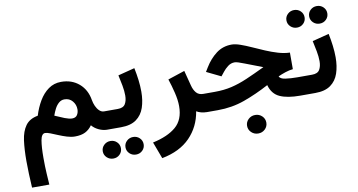

<svg xmlns="http://www.w3.org/2000/svg" viewBox="-85 -825 2528 1357"><g transform="rotate(-10 1179.5 -146.5)"><path d="M568.8 -224.6Q572.3 -203.1 581.8 -181.6Q591.3 -160.2 606.2 -145.8Q621.1 -131.3 640.1 -131.3H653.3V0H640.1Q608.9 0 579.1 -14.2Q549.3 -28.3 530.8 -50.8Q510.3 -21.5 481.2 -6.8Q452.1 7.8 407.2 7.8Q380.4 7.8 350.3 -1.5Q320.3 -10.7 291.7 -22.7Q263.2 -34.7 239.7 -43.9Q216.3 -53.2 202.1 -53.2Q176.8 -53.2 168.7 -6.6Q160.6 40 160.6 118.7Q160.6 179.2 163.8 231.7Q167 284.2 168.9 311H44.9Q42 259.8 40 212.2Q38.1 164.6 38.1 119.6Q38.1 36.1 46.6 -27.8Q55.2 -91.8 84 -131.8Q112.8 -171.9 172.9 -182.6Q189.9 -238.8 217.8 -285.9Q245.6 -333 285.2 -361.3Q324.7 -389.6 376 -389.6Q452.6 -389.6 504.6 -345Q556.6 -300.3 568.8 -224.6ZM457 -178.7Q457 -212.4 435.3 -238Q413.6 -263.7 377.9 -263.7Q355 -263.7 337.4 -248.3Q319.8 -232.9 307.9 -209.5Q295.9 -186 288.1 -162.6Q324.7 -146 356.9 -133.5Q389.2 -121.1 409.2 -121.1Q435.1 -121.1 446 -138.4Q457 -155.8 457 -178.7Z M738.3 0H632.8V-131.3H738.3Q777.8 -131.3 792.2 -155.3Q806.6 -179.2 806.6 -216.3Q806.6 -249.5 799.3 -288.3Q792 -327.1 783.7 -364.3L903.3 -395Q912.6 -350.6 918 -306.9Q923.3 -263.2 923.3 -223.6Q923.3 -159.7 906.2 -109.1Q889.2 -58.6 848.6 -29.3Q808.1 0 738.3 0ZM744.6 145.5Q744.6 119.1 763.7 100.8Q782.7 82.5 810.1 82.5Q837.4 82.5 856.2 100.8Q875 119.1 875 145.5Q875 171.9 856.2 190.2Q837.4 208.5 810.1 208.5Q782.7 208.5 763.7 190.2Q744.6 171.9 744.6 145.5ZM581.5 145.5Q581.5 119.1 600.8 100.8Q620.1 82.5 647 82.5Q674.3 82.5 693.1 100.8Q711.9 119.1 711.9 145.5Q711.9 171.9 693.1 190.2Q674.3 208.5 647 208.5Q620.1 208.5 600.8 190.2Q581.5 171.9 581.5 145.5Z M1357.4 0Q1333.5 0 1313.7 -5.4Q1293.9 -10.7 1280.8 -19Q1263.2 89.8 1189.9 165.3Q1116.7 240.7 987.3 265.6L942.4 145.5Q1050.8 122.1 1109.6 71.8Q1168.5 21.5 1168.5 -75.7Q1168.5 -119.6 1155.5 -173.1Q1142.6 -226.6 1126.5 -274.4L1247.6 -314.5L1275.9 -205.6Q1284.2 -172.4 1301.8 -151.9Q1319.3 -131.3 1352.1 -131.3H1371.1V0Z M1617.2 145.5Q1617.2 117.7 1637.5 98.4Q1657.7 79.1 1686.5 79.1Q1715.3 79.1 1735.4 98.4Q1755.4 117.7 1755.4 145.5Q1755.4 173.3 1735.4 192.6Q1715.3 211.9 1686.5 211.9Q1657.7 211.9 1637.5 192.6Q1617.2 173.3 1617.2 145.5ZM2005.4 -312.5V-193.4Q1979 -190.9 1950 -181.2Q1920.9 -171.4 1897.5 -160.6Q1904.8 -142.1 1941.4 -136.7Q1978 -131.3 2025.9 -131.3H2052.7V0H2023.9Q1932.6 0 1879.2 -24.2Q1825.7 -48.3 1807.6 -113.8Q1716.3 -64.9 1626 -32.5Q1535.6 0 1433.1 0H1351.6V-131.3H1434.6Q1500.5 -131.3 1555.7 -144.3Q1610.8 -157.2 1669.2 -182.4Q1727.5 -207.5 1802.7 -243.7Q1729 -271 1677.5 -291.7Q1626 -312.5 1608.4 -312.5Q1581.5 -312.5 1559.8 -295.9Q1538.1 -279.3 1523.4 -260.3L1500 -231L1397.5 -280.8L1416.5 -312Q1450.2 -367.2 1497.8 -403.6Q1545.4 -439.9 1608.9 -439.9Q1635.3 -439.9 1671.1 -427.2Q1707 -414.6 1748.5 -395.8Q1790 -377 1834.2 -358.2Q1878.4 -339.4 1922.1 -326.4Q1965.8 -313.5 2005.4 -312.5Z M2183.6 -540.5Q2183.6 -566.9 2202.6 -585.2Q2221.7 -603.5 2249 -603.5Q2276.4 -603.5 2295.2 -585.2Q2314 -566.9 2314 -540.5Q2314 -514.2 2295.2 -495.8Q2276.4 -477.5 2249 -477.5Q2221.7 -477.5 2202.6 -495.8Q2183.6 -514.2 2183.6 -540.5ZM2020.5 -540.5Q2020.5 -566.9 2039.8 -585.2Q2059.1 -603.5 2085.9 -603.5Q2113.3 -603.5 2132.1 -585.2Q2150.9 -566.9 2150.9 -540.5Q2150.9 -514.2 2132.1 -495.8Q2113.3 -477.5 2085.9 -477.5Q2059.1 -477.5 2039.8 -495.8Q2020.5 -514.2 2020.5 -540.5ZM2132.8 0H2033.2V-131.3H2132.8Q2172.4 -131.3 2186.8 -155.3Q2201.2 -179.2 2201.2 -216.3Q2201.2 -249.5 2193.8 -288.3Q2186.5 -327.1 2178.2 -364.3L2297.9 -395Q2307.1 -350.6 2312.5 -306.9Q2317.9 -263.2 2317.9 -223.6Q2317.9 -159.7 2300.8 -109.1Q2283.7 -58.6 2243.2 -29.3Q2202.6 0 2132.8 0Z"/></g></svg>

Font: Vazirmatn RD UI
Style: Bold
Weight: 700
Designer: Saber Rastikerdar
Foundry: Saber Rastikerdar
Version: Version 33.003